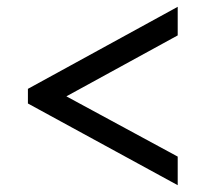

<svg xmlns="http://www.w3.org/2000/svg" viewBox="-20 -640 604 564"><path d="M502 -96 62 -336V-379L502 -620V-536L175 -357L502 -180Z"/></svg>

Font: Noto Serif Gujarati ExtraBold
Style: Regular
Weight: 800
Version: Version 2.102